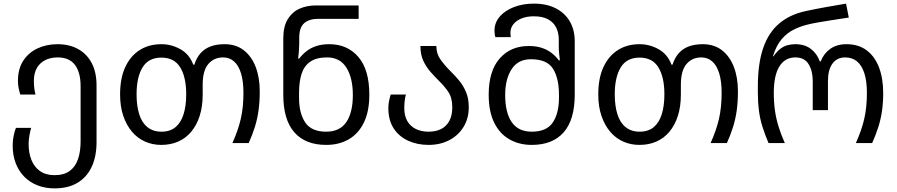

<svg xmlns="http://www.w3.org/2000/svg" viewBox="-20 -790 4951 1060"><path d="M281 250Q230 250 187.5 233.5Q145 217 114 185.5Q83 154 66.5 110.5Q50 67 50 13Q50 -16 55.5 -41.5Q61 -67 68 -84H152Q147 -68 142.5 -42.5Q138 -17 138 5Q138 54 153.5 93Q169 132 201 154.5Q233 177 281 177Q333 177 364.5 154Q396 131 410.5 89Q425 47 425 -10V-314Q425 -390 394 -431.5Q363 -473 298 -473Q259 -473 229.5 -458Q200 -443 183.5 -414.5Q167 -386 167 -343Q167 -321 169.5 -301.5Q172 -282 176 -268H92Q88 -280 83.5 -300.5Q79 -321 79 -343Q79 -410 108.5 -455Q138 -500 187.5 -523Q237 -546 298 -546Q363 -546 411.5 -519Q460 -492 486.5 -441.5Q513 -391 513 -318V-6Q513 75 485.5 132.5Q458 190 406.5 220Q355 250 281 250Z M870 10Q822 10 780.5 -8.5Q739 -27 708.5 -63Q678 -99 660.5 -150.5Q643 -202 643 -269Q643 -358 671.5 -419.5Q700 -481 751 -513.5Q802 -546 871 -546Q927 -546 976.5 -518Q1026 -490 1047 -433H1053Q1065 -471 1087 -496Q1109 -521 1142 -533.5Q1175 -546 1220 -546Q1283 -546 1326 -512.5Q1369 -479 1391.5 -420.5Q1414 -362 1414 -286Q1414 -229 1407.5 -181.5Q1401 -134 1387.5 -90.5Q1374 -47 1353 0H1263Q1295 -71 1309.5 -134.5Q1324 -198 1324 -277Q1324 -342 1310.5 -385.5Q1297 -429 1272 -451Q1247 -473 1212 -473Q1161 -473 1130 -436.5Q1099 -400 1099 -323V-269Q1099 -202 1082.5 -150.5Q1066 -99 1036 -63Q1006 -27 964 -8.5Q922 10 870 10ZM872 -63Q919 -63 949 -88Q979 -113 993.5 -159.5Q1008 -206 1008 -269Q1008 -364 975 -418Q942 -472 871 -472Q800 -472 767 -418Q734 -364 734 -269Q734 -206 748.5 -159.5Q763 -113 794 -88Q825 -63 872 -63Z M1781 10Q1666 10 1605 -59.5Q1544 -129 1544 -267V-578Q1544 -643 1568 -683Q1592 -723 1632.5 -741.5Q1673 -760 1724 -760H1960V-686H1736Q1688 -686 1660 -662.5Q1632 -639 1632 -581V-546Q1632 -531 1630 -505.5Q1628 -480 1626 -467H1632Q1649 -489 1671.5 -507Q1694 -525 1725.5 -535.5Q1757 -546 1798 -546Q1898 -546 1958.5 -475.5Q2019 -405 2019 -267Q2019 -175 1989 -113.5Q1959 -52 1905.5 -21Q1852 10 1781 10ZM1781 -63Q1856 -63 1892 -116Q1928 -169 1928 -265Q1928 -360 1892.5 -416.5Q1857 -473 1786 -473Q1727 -473 1693 -449.5Q1659 -426 1645 -382.5Q1631 -339 1631 -278V-250Q1631 -165 1665 -114Q1699 -63 1781 -63Z M2346 10Q2284 10 2233.5 -13Q2183 -36 2153.5 -81Q2124 -126 2124 -193Q2124 -215 2128.5 -235.5Q2133 -256 2137 -268H2221Q2217 -255 2214.5 -235.5Q2212 -216 2212 -193Q2212 -151 2228.5 -122Q2245 -93 2275.5 -78Q2306 -63 2346 -63Q2387 -63 2416 -78Q2445 -93 2461 -123Q2477 -153 2477 -198Q2477 -250 2455 -282.5Q2433 -315 2404 -343Q2380 -367 2356.5 -393.5Q2333 -420 2317 -454.5Q2301 -489 2301 -536H2389Q2389 -493 2412.5 -460.5Q2436 -428 2467 -397Q2492 -373 2515 -345Q2538 -317 2553 -281.5Q2568 -246 2568 -198Q2568 -136 2539 -89Q2510 -42 2460 -16Q2410 10 2346 10Z M2916 10Q2846 10 2792 -21Q2738 -52 2708 -113.5Q2678 -175 2678 -267Q2678 -398 2738.5 -467Q2799 -536 2899 -536Q2941 -536 2972 -525.5Q3003 -515 3026 -497Q3049 -479 3065 -457H3071Q3070 -468 3067.5 -488.5Q3065 -509 3065 -525V-571Q3065 -608 3051 -637Q3037 -666 3006.5 -683Q2976 -700 2927 -700Q2889 -700 2860 -688.5Q2831 -677 2814.5 -656.5Q2798 -636 2798 -609Q2798 -603 2798.5 -597Q2799 -591 2800 -585H2715Q2712 -595 2711 -604Q2710 -613 2710 -621Q2710 -665 2739 -698.5Q2768 -732 2817.5 -751Q2867 -770 2927 -770Q2998 -770 3048.5 -744Q3099 -718 3126 -671.5Q3153 -625 3153 -563V-267Q3153 -129 3092 -59.5Q3031 10 2916 10ZM2916 -63Q2998 -63 3032 -114Q3066 -165 3066 -250V-266Q3066 -358 3033 -410.5Q3000 -463 2911 -463Q2840 -463 2804.5 -408Q2769 -353 2769 -265Q2769 -169 2805 -116Q2841 -63 2916 -63Z M3510 10Q3462 10 3420.5 -8.5Q3379 -27 3348.5 -63Q3318 -99 3300.5 -150.5Q3283 -202 3283 -269Q3283 -358 3311.5 -419.5Q3340 -481 3391 -513.5Q3442 -546 3511 -546Q3567 -546 3616.5 -518Q3666 -490 3687 -433H3693Q3705 -471 3727 -496Q3749 -521 3782 -533.5Q3815 -546 3860 -546Q3923 -546 3966 -512.5Q4009 -479 4031.5 -420.5Q4054 -362 4054 -286Q4054 -229 4047.5 -181.5Q4041 -134 4027.5 -90.5Q4014 -47 3993 0H3903Q3935 -71 3949.5 -134.5Q3964 -198 3964 -277Q3964 -342 3950.5 -385.5Q3937 -429 3912 -451Q3887 -473 3852 -473Q3801 -473 3770 -436.5Q3739 -400 3739 -323V-269Q3739 -202 3722.5 -150.5Q3706 -99 3676 -63Q3646 -27 3604 -8.5Q3562 10 3510 10ZM3512 -63Q3559 -63 3589 -88Q3619 -113 3633.5 -159.5Q3648 -206 3648 -269Q3648 -364 3615 -418Q3582 -472 3511 -472Q3440 -472 3407 -418Q3374 -364 3374 -269Q3374 -206 3388.5 -159.5Q3403 -113 3434 -88Q3465 -63 3512 -63Z M4223 0Q4203 -47 4189.5 -90Q4176 -133 4170 -178.5Q4164 -224 4164 -276V-314Q4164 -438 4193 -523.5Q4222 -609 4281 -659.5Q4340 -710 4429 -729Q4485 -741 4541 -751Q4597 -761 4651 -770L4666 -693Q4640 -689 4609.5 -684.5Q4579 -680 4549 -675Q4519 -670 4492.5 -665.5Q4466 -661 4446 -656Q4405 -647 4366 -628.5Q4327 -610 4296.5 -575Q4266 -540 4247 -479H4250Q4270 -507 4289.5 -521.5Q4309 -536 4329.5 -541Q4350 -546 4371 -546Q4422 -546 4456 -520.5Q4490 -495 4506 -451H4511Q4528 -495 4564 -520.5Q4600 -546 4653 -546Q4720 -546 4765 -512Q4810 -478 4833 -417.5Q4856 -357 4856 -276Q4856 -224 4849.5 -178.5Q4843 -133 4829.5 -90Q4816 -47 4795 0H4705Q4737 -71 4751.5 -134.5Q4766 -198 4766 -277Q4766 -342 4752 -385.5Q4738 -429 4711.5 -451Q4685 -473 4646 -473Q4601 -473 4576 -439Q4551 -405 4551 -343V-182H4467V-343Q4467 -399 4444 -436Q4421 -473 4371 -473Q4314 -473 4283 -423.5Q4252 -374 4252 -277Q4252 -224 4258.5 -179Q4265 -134 4278.5 -90.5Q4292 -47 4313 0Z"/></svg>

Font: Noto Sans Georgian
Style: Regular
Weight: 400
Designer: Monotype Design Team, Akaki Razmadze
Foundry: Google LLC
Version: Version 2.002